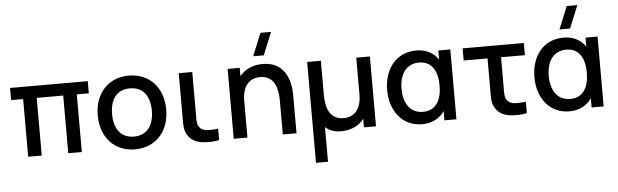

<svg xmlns="http://www.w3.org/2000/svg" viewBox="-58 -1017 4762 1479"><g transform="rotate(-5 2323.0 -277.5)"><path d="M231.5 0V-446H436.5V0H541.5V-446H634.5V-540H33.5V-446H126.5V0Z M952.5 15C1113.5 15 1217.5 -101.5 1217.5 -270.5C1217.5 -437.5 1114.5 -555 952.5 -555C793.5 -555 688 -439.5 688 -270.5C688 -103 790.5 15 952.5 15ZM952.5 -83.5C851.5 -83.5 799 -156.5 799 -270.5C799 -380.5 847.5 -456.5 952.5 -456.5C1054.5 -456.5 1106.5 -383.5 1106.5 -270.5C1106.5 -160 1055.5 -83.5 952.5 -83.5Z M1466 4.5C1502.5 10.5 1564.5 10.5 1603 0V-88.5C1575 -84 1542 -82.5 1514.5 -84.5C1490 -87.5 1467 -96.5 1453.5 -120.5C1440 -143.5 1442.5 -172.5 1442.5 -217.5V-540H1338V-212.5C1338 -148 1333.5 -106.5 1359 -63.5C1386 -18 1425 -2.5 1466 4.5Z M1920.5 -620H2002.5L2074 -795H1992ZM1822 0V-281C1822 -409 1884 -455.5 1959 -455.5C2074 -455.5 2095.5 -349.5 2095.5 -265.5V0H2201.5V-300C2201.5 -383.5 2174 -554.5 1988 -554.5C1909.5 -554.5 1849 -525 1809.5 -475.5V-540H1716V0Z M2424 240V-28C2453 -0.5 2493.5 14.5 2544.5 14.5C2622 14.5 2683.5 -14 2723 -66.5V0H2816V-540H2710.5V-259C2710.5 -131 2648.5 -84.5 2573 -84.5C2458.5 -84.5 2437 -190.5 2437 -274.5V-540H2331V240Z M3172.5 15C3247.5 15 3309 -17 3345 -71.5V0H3438V-540H3345V-469.5C3309.5 -523.5 3250.5 -555 3175.5 -555C3020.5 -555 2926 -433.5 2926 -270C2926 -108.5 3019.5 15 3172.5 15ZM3187 -79.5C3084 -79.5 3037 -164 3037 -269.5C3037 -384.5 3090.5 -460.5 3188.5 -460.5C3287 -460.5 3331.5 -382.5 3331.5 -270.5C3331.5 -158.5 3287.5 -79.5 3187 -79.5Z M3845.5 4.5C3882 10.5 3944 10.5 3982.5 0V-88.5C3954.5 -84 3921.5 -82.5 3894 -84.5C3869.5 -87.5 3846.5 -96.5 3833 -120.5C3819.5 -143.5 3822 -172.5 3822 -217.5V-446H4006.5V-540H3533V-446H3717.5V-212.5C3717.5 -148 3713 -106.5 3738.5 -63.5C3765.5 -18 3804.5 -2.5 3845.5 4.5Z M4289 -620H4371L4442.5 -795H4360.5ZM4311 15C4386 15 4447.5 -17 4483.5 -71.5V0H4576.5V-540H4483.5V-469.5C4448 -523.5 4389 -555 4314 -555C4159 -555 4064.5 -433.5 4064.5 -270C4064.5 -108.5 4158 15 4311 15ZM4325.5 -79.5C4222.5 -79.5 4175.5 -164 4175.5 -269.5C4175.5 -384.5 4229 -460.5 4327 -460.5C4425.5 -460.5 4470 -382.5 4470 -270.5C4470 -158.5 4426 -79.5 4325.5 -79.5Z"/></g></svg>

Font: Manrope SemiBold
Style: Regular
Weight: 600
Designer: Mikhail Sharanda
Foundry: Mikhail Sharanda
Version: Version 4.505